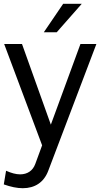

<svg xmlns="http://www.w3.org/2000/svg" viewBox="-21 -764 529 1012"><path d="M11 136 -1 208C36 221 69 228 99 228C163 228 210 197 233 137L487 -532H403L247 -107L95 -532H1L201 2L165 100C152 136 123 155 85 155C63 155 38 148 11 136ZM210 -594H278L410 -744H312Z"/></svg>

Font: Ronzino
Style: Regular
Weight: 400
Designer: Nunzio Mazzaferro
Foundry: Collletttivo
Version: Version 1.000;Glyphs 3.3 (3337)